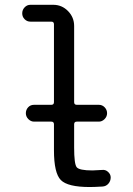

<svg xmlns="http://www.w3.org/2000/svg" viewBox="-20 -750 540 780"><path d="M103.5 -662.1Q89.8 -662.1 80.1 -671.9Q70.3 -681.6 70.3 -695.8Q70.3 -710 80.1 -720.2Q89.8 -730.5 103.5 -730.5H196.3Q231.4 -730.5 256.3 -705.1Q281.2 -679.7 281.2 -644.5V-335Q281.2 -324.2 292 -324.2H381.8Q395.5 -324.2 405.3 -314Q415 -303.7 415 -290Q415 -276.4 404.8 -266.1Q394.5 -255.9 381.8 -255.9H292Q281.2 -255.9 281.2 -245.1V-150.4Q281.2 -84 291.5 -70.8Q301.8 -57.6 355.5 -57.6Q367.2 -57.6 394.5 -59.6Q408.2 -61.5 418.9 -51.8Q429.7 -42 429.7 -29.3Q429.7 -14.6 420.4 -3.9Q411.1 6.8 396.5 7.8Q362.3 9.8 344.7 9.8Q254.9 9.8 227.1 -18.6Q199.2 -46.9 199.2 -139.6V-245.1Q199.2 -255.9 188.5 -255.9H118.2Q105.5 -255.9 95.2 -266.1Q85 -276.4 85 -290Q85 -303.7 94.2 -314Q103.5 -324.2 118.2 -324.2H188.5Q199.2 -324.2 199.2 -335V-651.4Q199.2 -662.1 188.5 -662.1Z"/></svg>

Font: Rounded-X Mgen+ 2m regular
Style: Regular
Weight: 400
Designer: [Source Han Sans]
Ryoko NISHIZUKA  (kana & ideographs); Paul D. Hunt (Latin, Greek & Cyrillic); Wenlong ZHANG  (bopomofo
Version: Version 1.059.20150602